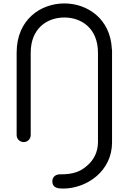

<svg xmlns="http://www.w3.org/2000/svg" viewBox="-20 -828 763 1119"><path d="M159 -521C159 -663 255 -726 355 -726C455 -726 551 -663 551 -520V0C551 59 526 105 487 138C450 171 407 189 330 188C301 188 285 206 285 229C285 267 318 271 347 271C487 271 633 168 633 3V-535C633 -538 633 -540 632 -541C624 -721 487 -808 355 -808C219 -808 77 -716 77 -521V-41C77 -18 95 0 118 0C141 0 159 -18 159 -41Z"/></svg>

Font: Fabada
Style: Regular
Weight: 400
Designer: deFharo
Foundry: deFharo.com
Version: Version 4.000 2011 initial release